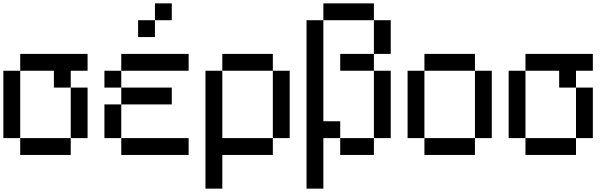

<svg xmlns="http://www.w3.org/2000/svg" viewBox="-20 -920 3640 1140"><path d="M0 -100V-500H100V-100ZM100 -100H400V0H100ZM100 -500V-600H500V-500H400V-400H300V-500ZM400 -100V-400H500V-100Z M600 -100V-300H700V-100ZM600 -400V-500H700V-400ZM700 -100H1100V0H700ZM700 -500V-600H1100V-500ZM700 -400H1000V-300H700ZM800 -700V-800H900V-700ZM900 -800V-900H1000V-800Z M1200 200V-500H1300V-100H1600V0H1300V200ZM1300 -500V-600H1600V-500ZM1600 -100V-500H1700V-100Z M1800 200V-800H1900V-200H2000V-100H1900V200ZM1900 -800V-900H2200V-800ZM2000 -100H2200V0H2000ZM2000 -500V-600H2200V-500ZM2200 -100V-500H2300V-100ZM2200 -600V-800H2300V-600Z M2400 -100V-500H2500V-100ZM2800 -100V0H2500V-100ZM2800 -500H2900V-100H2800ZM2800 -600V-500H2500V-600Z M3000 -100V-500H3100V-100ZM3100 -100H3400V0H3100ZM3100 -500V-600H3500V-500H3400V-400H3300V-500ZM3400 -100V-400H3500V-100Z"/></svg>

Font: Galmuri9 Regular
Style: Regular
Weight: 400
Designer: Lee Minseo (quiple)
Version: Version 2.399;hotconv 1.1.1;makeotfexe 2.6.0 DEVELOPMENT